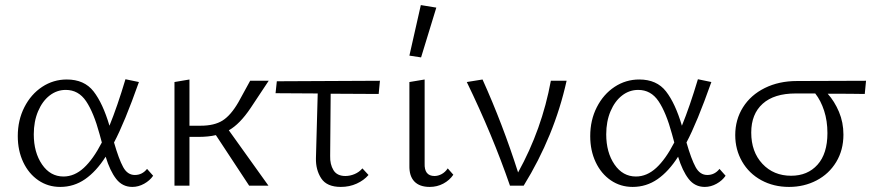

<svg xmlns="http://www.w3.org/2000/svg" viewBox="-20 -731 3451 756"><path d="M583 -39Q570 -20 547.5 -7.5Q525 5 501 5Q462 5 437.5 -26.5Q413 -58 396 -114Q359 -56 315 -25.5Q271 5 217 5Q169 5 131 -21Q93 -47 71.5 -92.5Q50 -138 50 -195Q50 -258 76 -309Q102 -360 146 -389Q190 -418 243 -418Q312 -418 348.5 -371Q385 -324 411 -236Q442 -312 474 -419L527 -408Q470 -247 429 -170Q448 -104 465 -73Q482 -42 511 -42Q540 -42 559 -66ZM381 -170 372 -203Q349 -288 319 -332.5Q289 -377 239 -377Q204 -377 175.5 -355Q147 -333 130 -293Q113 -253 113 -202Q113 -131 145.5 -83.5Q178 -36 230 -36Q273 -36 310 -70Q347 -104 381 -170Z M881 -218 1037 0H961L830 -199Q801 -192 760 -192H726V0H667V-408L726 -418V-236H770Q824 -236 856.5 -256.5Q889 -277 919 -329L965 -413H1038L967 -306Q924 -242 881 -218Z M1280 -117Q1279 -84 1293 -61Q1307 -38 1340 -38Q1358 -38 1376 -45.5Q1394 -53 1407 -68L1431 -42Q1413 -21 1384.5 -8Q1356 5 1322 5Q1267 5 1245 -28.5Q1223 -62 1224 -108L1231 -363L1065 -364L1070 -411L1476 -413L1471 -361L1282 -362Z M1592 -512 1637 -711 1698 -701 1638 -505ZM1592 -79V-408L1652 -418V-88Q1650 -38 1691 -38Q1705 -38 1719 -45.5Q1733 -53 1743 -68L1765 -43Q1750 -21 1725.5 -8Q1701 5 1672 5Q1632 5 1611.5 -16.5Q1591 -38 1592 -79Z M2211 -413Q2163 -196 2042 0H1988Q1919 -200 1818 -408L1880 -418Q1959 -243 2020 -52Q2114 -222 2149 -413Z M2837 -39Q2824 -20 2801.5 -7.5Q2779 5 2755 5Q2716 5 2691.5 -26.5Q2667 -58 2650 -114Q2613 -56 2569 -25.5Q2525 5 2471 5Q2423 5 2385 -21Q2347 -47 2325.5 -92.5Q2304 -138 2304 -195Q2304 -258 2330 -309Q2356 -360 2400 -389Q2444 -418 2497 -418Q2566 -418 2602.5 -371Q2639 -324 2665 -236Q2696 -312 2728 -419L2781 -408Q2724 -247 2683 -170Q2702 -104 2719 -73Q2736 -42 2765 -42Q2794 -42 2813 -66ZM2635 -170 2626 -203Q2603 -288 2573 -332.5Q2543 -377 2493 -377Q2458 -377 2429.5 -355Q2401 -333 2384 -293Q2367 -253 2367 -202Q2367 -131 2399.5 -83.5Q2432 -36 2484 -36Q2527 -36 2564 -70Q2601 -104 2635 -170Z M3385 -361Q3337 -362 3239 -362Q3266 -332 3283.5 -290.5Q3301 -249 3301 -201Q3301 -140 3272.5 -93Q3244 -46 3195 -20.5Q3146 5 3087 5Q3026 5 2977.5 -21.5Q2929 -48 2902 -95Q2875 -142 2875 -199Q2875 -260 2905.5 -308.5Q2936 -357 2991.5 -384.5Q3047 -412 3118 -412L3390 -413ZM3190 -363H3113Q3028 -363 2983 -322.5Q2938 -282 2938 -209Q2938 -133 2982 -86Q3026 -39 3095 -39Q3160 -39 3199 -82.5Q3238 -126 3238 -207Q3238 -255 3225 -295Q3212 -335 3190 -363Z"/></svg>

Font: Isabella Sans
Style: Regular
Weight: 400
Designer: Original fonts by Christian Thalmann (Catharsis Fonts), Modifications by Cristiano Sobral
Version: Version 0.002;July 12, 2020;FontCreator 13.0.0.2655 64-bit; 